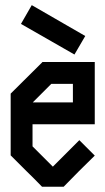

<svg xmlns="http://www.w3.org/2000/svg" viewBox="-20 -709 400 729"><path d="M256.8 -390.6H174.8L104.5 -320.3H256.8ZM339.8 -237.3H103.5V-153.3L180.7 -76.2L281.2 -176.8L339.8 -118.2L280.3 -59.6L221.7 0H139.6Q110.4 -30.3 80.1 -59.6L20.5 -119.1V-353.5Q60.5 -393.6 140.6 -472.7V-473.6H339.8ZM100.6 -689.5Q168 -650.4 303.7 -572.3L262.7 -502Q195.3 -541 59.6 -618.2Q73.2 -642.6 100.6 -689.5Z"/></svg>

Font: mr_KirucoupageG
Style: Regular
Weight: 400
Designer: Jan Henkel
Version: Version 1.00 May 25, 2020, initial release